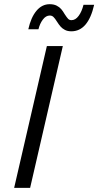

<svg xmlns="http://www.w3.org/2000/svg" viewBox="-20 -914 478 934"><path d="M48.8 0 208 -689.9H285.6L126.5 0ZM257.3 -808.6Q247.6 -824.2 240.2 -831.3Q232.9 -838.4 222.2 -838.4Q203.1 -838.4 188.5 -818.8Q173.8 -799.3 167 -771.5H117.7Q130.4 -829.1 157.2 -861.3Q184.1 -893.6 221.7 -893.6Q241.7 -893.6 255.6 -886.5Q269.5 -879.4 277.8 -869.6Q286.1 -859.9 294.9 -844.7Q304.7 -829.6 311 -822.8Q317.4 -815.9 327.6 -815.9Q347.2 -815.9 362.5 -836.7Q377.9 -857.4 386.2 -890.6H438Q423.3 -826.2 395.5 -793.9Q367.7 -761.7 327.1 -761.7Q308.6 -761.7 295.7 -768.6Q282.7 -775.4 274.7 -784.7Q266.6 -793.9 257.3 -808.6Z"/></svg>

Font: Acari Sans
Style: Italic
Weight: 400
Italic angle: -13°
Designer: Alfredo Marco Pradil and Stefan Peev
Foundry: Hanken Design Co.
Version: Version 1.045;January 11, 2019;FontCreator 11.5.0.2425 64-bi